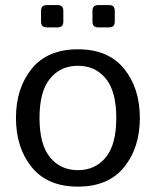

<svg xmlns="http://www.w3.org/2000/svg" viewBox="-20 -711 601 740"><path d="M41.5 -256.3Q41.5 -371.1 102.3 -446Q163.1 -521 280.3 -521Q397.5 -521 458.3 -446Q519 -371.1 519 -256.3Q519 -141.6 458.3 -66.7Q397.5 8.3 280.3 8.3Q163.1 8.3 102.3 -66.7Q41.5 -141.6 41.5 -256.3ZM132.3 -256.3Q132.3 -153.8 172.9 -104.5Q213.4 -55.2 280.3 -55.2Q347.2 -55.2 387.7 -104.5Q428.2 -153.8 428.2 -256.3Q428.2 -358.9 387.7 -408.2Q347.2 -457.5 280.3 -457.5Q213.4 -457.5 172.9 -408.2Q132.3 -358.9 132.3 -256.3ZM160.2 -605.5Q138.2 -605.5 138.2 -627.4V-669.4Q138.2 -691.4 160.2 -691.4H202.1Q224.1 -691.4 224.1 -669.4V-627.4Q224.1 -605.5 202.1 -605.5ZM358.4 -605.5Q336.4 -605.5 336.4 -627.4V-669.4Q336.4 -691.4 358.4 -691.4H400.4Q422.4 -691.4 422.4 -669.4V-627.4Q422.4 -605.5 400.4 -605.5Z"/></svg>

Font: Istok
Style: Regular
Weight: 500
Designer: Andrey V. Panov
Foundry: Andrey V. Panov
Version: Version 1.0.3